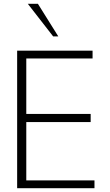

<svg xmlns="http://www.w3.org/2000/svg" viewBox="-20 -988 576 1008"><path d="M466 -681V-722H70V0H476V-41H118V-347H456V-390H118V-681ZM286 -797 179 -968H126L259 -797Z"/></svg>

Font: Perun ExtraLight
Style: Regular
Weight: 200
Foundry: Copyright (c) Stefan Peev, Context Ltd, 2016
Version: Version 1.089